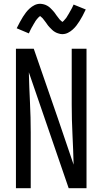

<svg xmlns="http://www.w3.org/2000/svg" viewBox="-20 -992 540 1012"><path d="M64 0V-735H158L284 -371L368 -124Q366 -204 362 -283Q358 -362 358 -441V-735H436V0H342L132 -611Q134 -531 138 -452Q142 -373 142 -294V0ZM308 -812Q303 -812 298 -813Q293 -814 288.5 -815.5Q284 -817 279.5 -818.5Q275 -820 270.5 -823Q266 -826 262 -828.5Q258 -831 255 -834.5Q252 -838 248 -841.5Q244 -845 240.5 -849Q237 -853 234 -856.5Q231 -860 228.5 -864Q226 -868 223 -872Q220 -876 216.5 -880.5Q213 -885 210 -889Q207 -893 204 -896.5Q201 -900 196 -903.5Q191 -907 191 -909H193Q193 -908 189.5 -906Q186 -904 183.5 -901Q181 -898 178.5 -895.5Q176 -893 174.5 -891Q173 -889 171.5 -887Q170 -885 168.5 -883Q167 -881 165.5 -878.5Q164 -876 162.5 -873Q161 -870 159 -867.5Q157 -865 155.5 -861.5Q154 -858 152 -855Q150 -852 148 -848.5Q146 -845 144 -841Q142 -837 140 -833Q138 -829 136 -824.5Q134 -820 132 -816L68 -843Q77 -861 85 -876Q93 -891 101 -903.5Q109 -916 117 -926.5Q125 -937 136.5 -947.5Q148 -958 162 -965Q176 -972 192 -972Q197 -972 202 -971Q207 -970 211.5 -969Q216 -968 220.5 -966Q225 -964 229.5 -961.5Q234 -959 238 -956Q242 -953 245 -950Q248 -947 252 -943Q256 -939 259.5 -935Q263 -931 266 -927.5Q269 -924 271.5 -920Q274 -916 277 -912Q280 -908 283.5 -903.5Q287 -899 290 -895Q293 -891 296 -887.5Q299 -884 304 -880.5Q309 -877 309 -876H307L311 -878Q314 -880 316.5 -883Q319 -886 321.5 -889Q324 -892 325.5 -893.5Q327 -895 328.5 -897Q330 -899 331.5 -901.5Q333 -904 334.5 -906.5Q336 -909 337.5 -911.5Q339 -914 341 -917Q343 -920 344.5 -923Q346 -926 348 -929.5Q350 -933 352 -936.5Q354 -940 356 -943.5Q358 -947 360 -951Q362 -955 364 -959.5Q366 -964 368 -968L432 -942Q423 -923 415 -908Q407 -893 399 -880.5Q391 -868 383 -857.5Q375 -847 363.5 -836.5Q352 -826 338 -819Q324 -812 308 -812Z"/></svg>

Font: Iosevka Custom
Style: Regular
Weight: 400
Monospace: yes
Designer: Belleve Invis
Foundry: Belleve Invis
Version: Version 32.5.0; ttfautohint (v1.8.4)